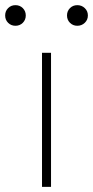

<svg xmlns="http://www.w3.org/2000/svg" viewBox="-58 -725 361 745"><path d="M105 0V-520H140V0ZM2 -625Q-15 -625 -26.5 -636.5Q-38 -648 -38 -665Q-38 -682 -26.5 -693.5Q-15 -705 2 -705Q19 -705 30.5 -693.5Q42 -682 42 -665Q42 -648 30.5 -636.5Q19 -625 2 -625ZM242 -625Q225 -625 213.5 -636.5Q202 -648 202 -665Q202 -682 213.5 -693.5Q225 -705 242 -705Q259 -705 271 -693.5Q283 -682 283 -665Q283 -648 271 -636.5Q259 -625 242 -625Z"/></svg>

Font: M PLUS 2 ExtraLight
Style: Regular
Weight: 250
Designer: Coji Morishita
Foundry: UNDERFOREST DESIGN
Version: Version 1.001